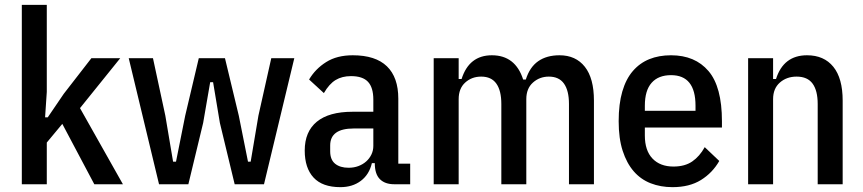

<svg xmlns="http://www.w3.org/2000/svg" viewBox="-20 -760 3561 792"><path d="M70 -740H173V-381L166 -276H177L243 -373L357 -520H476L310 -314L487 0H369L237 -249L173 -172V0H70Z M511 -520H611L662 -283L694 -93H706L744 -283L800 -520H908L965 -283L1003 -93H1014L1046 -283L1099 -520H1194L1069 0H948L887 -253L859 -421H847L818 -253L757 0H636Z M1606 0Q1568 0 1547 -21Q1526 -42 1526 -87H1514Q1503 -40 1468.5 -14Q1434 12 1384 12Q1310 12 1273.5 -27.5Q1237 -67 1237 -139Q1237 -217 1287 -258Q1337 -299 1434 -299H1520V-349Q1520 -399 1498 -422.5Q1476 -446 1428 -446Q1391 -446 1364.5 -430Q1338 -414 1316 -376L1255 -432Q1281 -476 1325.5 -504Q1370 -532 1435 -532Q1529 -532 1576 -486.5Q1623 -441 1623 -353V-85H1672V0ZM1418 -68Q1440 -68 1458.5 -75Q1477 -82 1490.5 -94Q1504 -106 1512 -122.5Q1520 -139 1520 -158V-230H1439Q1342 -230 1342 -160V-136Q1342 -101 1362.5 -84.5Q1383 -68 1418 -68Z M1769 0V-520H1872V-434H1884Q1915 -532 2009 -532Q2106 -532 2138 -432H2149Q2165 -483 2200 -507.5Q2235 -532 2288 -532Q2355 -532 2392.5 -484.5Q2430 -437 2430 -345V0H2327V-331Q2327 -386 2306.5 -415Q2286 -444 2244 -444Q2206 -444 2178.5 -419.5Q2151 -395 2151 -351V0H2048V-331Q2048 -386 2027.5 -415Q2007 -444 1965 -444Q1926 -444 1899 -419.5Q1872 -395 1872 -351V0Z M2754 12Q2705 12 2664 -4Q2623 -20 2594 -53.5Q2565 -87 2548.5 -138Q2532 -189 2532 -260Q2532 -331 2547 -382.5Q2562 -434 2590.5 -467Q2619 -500 2658.5 -516Q2698 -532 2748 -532Q2847 -532 2902.5 -467Q2958 -402 2958 -260V-234H2640V-201Q2640 -139 2671.5 -106Q2703 -73 2758 -73Q2805 -73 2835.5 -94Q2866 -115 2887 -153L2947 -96Q2919 -47 2871.5 -17.5Q2824 12 2754 12ZM2748 -450Q2696 -450 2668 -418.5Q2640 -387 2640 -324V-303H2849V-324Q2849 -450 2748 -450Z M3066 0V-520H3169V-434H3181Q3212 -532 3309 -532Q3379 -532 3417.5 -484.5Q3456 -437 3456 -345V0H3353V-331Q3353 -386 3332 -415Q3311 -444 3266 -444Q3225 -444 3197 -419.5Q3169 -395 3169 -351V0Z"/></svg>

Font: IBM Plex Sans Cond Medm
Style: Regular
Weight: 500
Width: 3
Designer: Mike Abbink, Paul van der Laan, Pieter van Rosmalen
Foundry: Bold Monday
Version: Version 1.3